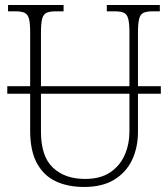

<svg xmlns="http://www.w3.org/2000/svg" viewBox="-20 -734 670 764"><path d="M315 10Q250 10 202 -12.5Q154 -35 127 -84.5Q100 -134 100 -214V-361H9V-391H100V-607Q100 -643 95 -660.5Q90 -678 77 -683.5Q64 -689 40 -689H12V-714H233V-689H203Q179 -689 166 -683.5Q153 -678 148 -660Q143 -642 143 -605V-391H495V-606Q495 -642 490 -660Q485 -678 472 -683.5Q459 -689 435 -689H405V-714H616V-689H589Q565 -689 552 -683.5Q539 -678 534 -660Q529 -642 529 -605V-391H620V-361H529V-210Q529 -147 505.5 -97.5Q482 -48 434.5 -19Q387 10 315 10ZM143 -210Q143 -112 190.5 -67Q238 -22 318 -22Q380 -22 419 -48.5Q458 -75 476.5 -118Q495 -161 495 -211V-361H143Z"/></svg>

Font: Noto Serif SemiCondensed ExtraLight
Style: Regular
Weight: 200
Width: 4
Designer: Monotype Design Team
Foundry: Monotype Imaging Inc.
Version: Version 2.014